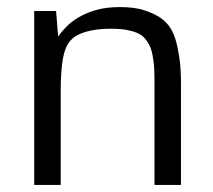

<svg xmlns="http://www.w3.org/2000/svg" viewBox="-20 -525 606 545"><path d="M464.8 -443.4Q472.7 -431.2 479 -410.2Q484.4 -392.1 489 -362.1Q493.7 -332 493.7 -286.6V0H418.5V-301.3Q418.5 -330.6 416 -349.4Q413.6 -368.2 410.4 -379.9Q407.2 -391.6 403.6 -397.7Q399.9 -403.8 397.9 -407.2Q394 -413.1 387.7 -419.7Q381.3 -426.3 369.6 -431.4Q357.9 -436.5 340.3 -439.9Q322.8 -443.4 296.4 -443.4Q265.6 -443.4 244.4 -439.5Q223.1 -435.5 208.7 -429.4Q194.3 -423.3 186.3 -416Q178.2 -408.7 173.8 -401.9Q169.4 -395 165.5 -385Q161.6 -375 158.7 -359.1Q155.8 -343.3 154.1 -320.8Q152.3 -298.3 152.3 -266.1V0H77.1V-493.7H139.2L145 -421.4Q153.8 -434.1 168 -448.7Q182.1 -463.4 203.1 -475.8Q224.1 -488.3 252.9 -496.6Q281.7 -504.9 320.3 -504.9Q363.8 -504.9 391.8 -495.1Q419.9 -485.4 436 -474.1Q455.1 -460.4 464.8 -443.4Z"/></svg>

Font: Metrophobic
Style: Regular
Weight: 400
Designer: vernon adams
Foundry: vernon adams
Version: Version 1.000